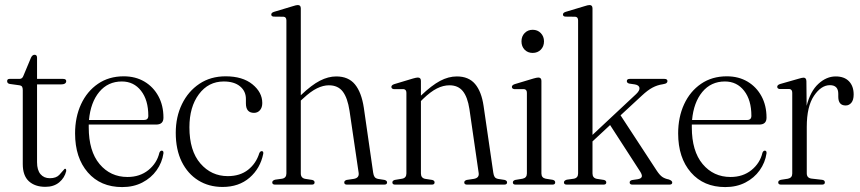

<svg xmlns="http://www.w3.org/2000/svg" viewBox="-20 -750 3494 780"><path d="M59 -403.5 19.5 -409Q9 -411 9 -420.5Q9 -429.5 19 -429.5H59.5Q71 -429.5 75.5 -443L106 -516Q111.5 -527.5 120.5 -527.5Q130.5 -527.5 130.5 -515.5V-429.5H236Q249 -429.5 249 -420.5Q249 -407 226.5 -407H130.5V-91Q130.5 -59 144.5 -42.5Q158.5 -26 182.5 -26Q208 -26 220.8 -39.5Q233.5 -53 242.5 -64Q249.5 -66.5 249 -55Q242.5 -27.5 220.5 -9.2Q198.5 9 164.5 9Q122 9 97.2 -13.8Q72.5 -36.5 72.5 -83.5V-384Q72.5 -392.5 70 -397.2Q67.5 -402 59 -403.5Z M644 -272Q644 -244 614.5 -244H340.5Q340.5 -238.5 340.5 -233Q340.5 -136 384.5 -83.5Q428.5 -31 498 -31Q548 -31 582.8 -59Q617.5 -87 627.5 -129.5Q631 -138 637 -138Q645 -138 644 -127Q638.5 -89.5 616.2 -58.2Q594 -27 558.2 -8.5Q522.5 10 476.5 10Q388.5 10 336.8 -49.5Q285 -109 285 -208Q285 -274 309.2 -326.5Q333.5 -379 378 -409.5Q422.5 -440 482.5 -440Q530.5 -440 566.8 -418.5Q603 -397 623.5 -359.2Q644 -321.5 644 -272ZM475 -419Q418.5 -419 383.2 -376.5Q348 -334 341.5 -262.5H565Q582.5 -262.5 582.5 -279.5Q582.5 -343.5 553 -381.2Q523.5 -419 475 -419Z M1045.5 -331.5Q1045.5 -313 1036 -302.2Q1026.5 -291.5 1012 -291.5Q979 -291.5 979 -330V-348Q979 -379.5 955.2 -399.2Q931.5 -419 889 -419Q826.5 -419 788 -367.2Q749.5 -315.5 749.5 -233Q749.5 -137.5 794 -86Q838.5 -34.5 905.5 -34.5Q955 -34.5 987.8 -60.2Q1020.5 -86 1033.5 -128Q1037.5 -136 1043 -136Q1051 -136 1049.5 -125.5Q1037.5 -66 994 -28.2Q950.5 9.5 884 9.5Q828.5 9.5 785.5 -17.2Q742.5 -44 718.2 -93.2Q694 -142.5 694 -210.5Q694 -275 719.2 -327Q744.5 -379 790 -409.5Q835.5 -440 896.5 -440Q965.5 -440 1005.5 -407.5Q1045.5 -375 1045.5 -331.5Z M1202 -716V-363L1202.5 -363.5Q1246 -405 1279.8 -422.2Q1313.5 -439.5 1346 -439.5Q1395.5 -439.5 1422 -407.2Q1448.5 -375 1458 -312.5L1496 -48.5Q1497.5 -37.5 1501.8 -31.2Q1506 -25 1517 -23L1542.5 -19Q1552.5 -16 1552.5 -9Q1552.5 0 1541 0H1389.5Q1378.5 0 1378.5 -9Q1378.5 -16 1388 -19L1418 -23.5Q1440 -27.5 1437 -48L1400 -299.5Q1392 -352.5 1372.5 -378Q1353 -403.5 1316 -403.5Q1293 -403.5 1267.8 -391.2Q1242.5 -379 1211.5 -350L1202 -341.5V-45.5Q1202 -27 1219.5 -23.5L1248.5 -19Q1258 -16.5 1258 -9Q1258 0 1247 0H1097.5Q1086 0 1086 -9Q1086 -16.5 1097.5 -20L1126 -24Q1143.5 -27 1143.5 -45.5V-667Q1143.5 -681 1132 -682L1091.5 -682.5Q1082 -683.5 1082 -691Q1082 -698.5 1093.5 -702L1170 -725Q1183.5 -729.5 1190 -729.5Q1202 -729.5 1202 -716Z M1690 -421.5V-361V-361.5Q1734 -403.5 1768 -421.5Q1802 -439.5 1836 -439.5Q1884 -439.5 1910 -408.8Q1936 -378 1944.5 -320L1984 -48.5Q1985.5 -37.5 1989.5 -31.2Q1993.5 -25 2004.5 -23L2030.5 -19Q2040 -16 2040 -9Q2040 0 2028.5 0H1877.5Q1866 0 1866 -9Q1866 -16 1876 -19L1905.5 -23.5Q1928 -27.5 1924.5 -48L1887 -307Q1879.5 -356 1860.2 -379.8Q1841 -403.5 1806 -403.5Q1780.5 -403.5 1754.8 -390.5Q1729 -377.5 1698.5 -348L1690 -339.5V-45.5Q1690 -27 1707 -23.5L1736 -19Q1745.5 -16.5 1745.5 -9Q1745.5 0 1734.5 0H1585Q1574 0 1574 -9Q1574 -16 1583.5 -19L1613.5 -24Q1631 -27 1631 -45.5V-373Q1631 -386.5 1619.5 -388H1579.5Q1570 -389.5 1570 -397Q1570 -404 1581 -408L1657.5 -431Q1671 -435 1677.5 -435Q1690 -435 1690 -421.5Z M2144 -535Q2124 -535 2111.2 -548.2Q2098.5 -561.5 2098.5 -582Q2098.5 -602.5 2111.5 -615.8Q2124.5 -629 2144 -629Q2164 -629 2177 -615.5Q2190 -602 2190 -582Q2190 -561.5 2177 -548.2Q2164 -535 2144 -535ZM2179.5 -421.5V-45.5Q2179.5 -27.5 2197 -24L2225.5 -19.5Q2235.5 -17 2235.5 -9Q2235.5 0 2224.5 0H2074.5Q2063.5 0 2063.5 -9Q2063.5 -16 2073 -19L2103 -24Q2120.5 -27.5 2120.5 -45.5V-373Q2120.5 -386.5 2109 -388H2069Q2059.5 -389.5 2059.5 -397Q2059.5 -404 2070.5 -408L2147 -431Q2160.5 -435 2167 -435Q2179.5 -435 2179.5 -421.5Z M2282.5 0Q2271 0 2271 -9Q2271 -16.5 2282.5 -20L2311 -24Q2328.5 -27 2328.5 -45.5V-667Q2328.5 -681 2317 -682L2276.5 -682.5Q2267 -683.5 2267 -691Q2267 -698.5 2278.5 -702L2355 -725Q2368.5 -729.5 2375 -729.5Q2387 -729.5 2387 -716V-202L2564.5 -368Q2579.5 -382.5 2577.8 -393.2Q2576 -404 2559.5 -407L2536 -410.5Q2526.5 -413 2526.5 -420.5Q2526.5 -429.5 2538.5 -429.5H2679Q2691.5 -429.5 2691.5 -420.5Q2691.5 -416 2687.8 -412.8Q2684 -409.5 2671.5 -407.5Q2650.5 -404.5 2631 -394.2Q2611.5 -384 2587.5 -361.5L2501 -281.5L2648.5 -56Q2660.5 -38 2671 -31Q2681.5 -24 2697 -21Q2711 -16 2711 -8.5Q2711 0 2699.5 0H2549Q2538 0 2538 -9Q2538 -16 2547.5 -18.5L2571 -22Q2585.5 -24.5 2587.5 -32.8Q2589.5 -41 2576.5 -59.5L2458.5 -242L2387 -175.5V-45.5Q2387 -27 2404.5 -23.5L2433.5 -19Q2443 -16.5 2443 -9Q2443 0 2432 0Z M3094 -272Q3094 -244 3064.5 -244H2790.5Q2790.5 -238.5 2790.5 -233Q2790.5 -136 2834.5 -83.5Q2878.5 -31 2948 -31Q2998 -31 3032.8 -59Q3067.5 -87 3077.5 -129.5Q3081 -138 3087 -138Q3095 -138 3094 -127Q3088.5 -89.5 3066.2 -58.2Q3044 -27 3008.2 -8.5Q2972.5 10 2926.5 10Q2838.5 10 2786.8 -49.5Q2735 -109 2735 -208Q2735 -274 2759.2 -326.5Q2783.5 -379 2828 -409.5Q2872.5 -440 2932.5 -440Q2980.5 -440 3016.8 -418.5Q3053 -397 3073.5 -359.2Q3094 -321.5 3094 -272ZM2925 -419Q2868.5 -419 2833.2 -376.5Q2798 -334 2791.5 -262.5H3015Q3032.5 -262.5 3032.5 -279.5Q3032.5 -343.5 3003 -381.2Q2973.5 -419 2925 -419Z M3256 -420.5 3257 -320Q3272 -379.5 3304.8 -409.5Q3337.5 -439.5 3375 -439.5Q3410 -439.5 3429 -419.8Q3448 -400 3448 -366Q3448 -344 3438.8 -332.8Q3429.5 -321.5 3415.5 -321.5Q3386 -321.5 3385.5 -356V-369Q3385.5 -404 3351.5 -404Q3316 -404 3286.8 -360.8Q3257.5 -317.5 3257.5 -234.5V-46Q3257.5 -27 3276.5 -24.5L3320 -19.5Q3331 -18 3331 -9Q3331 0 3319.5 0H3153Q3141.5 0 3141.5 -9Q3141.5 -16.5 3152 -19.5L3181 -24Q3198.5 -27.5 3198.5 -45V-373Q3198.5 -387 3187 -388.5H3146.5Q3137.5 -390 3137.5 -397.5Q3137.5 -404.5 3148.5 -408.5L3225.5 -430.5Q3239 -434.5 3244.5 -434.5Q3255.5 -434.5 3256 -420.5Z"/></svg>

Font: Fraunces 144pt S050 Light
Style: Regular
Weight: 300
Version: Version 1.000; ttfautohint (v1.8.3)